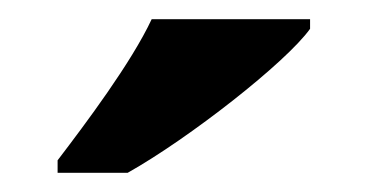

<svg xmlns="http://www.w3.org/2000/svg" viewBox="-20 -786 383 200"><path d="M40 -619V-606H113C177 -642 278 -721 303 -756V-766H138C117 -721 69 -657 40 -619Z"/></svg>

Font: Noto Serif Hentaigana Bold
Style: Regular
Weight: 700
Designer: Kazuhiro Yamada
Foundry: nipponia
Version: Version 1.000